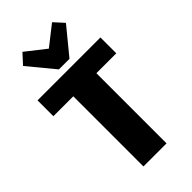

<svg xmlns="http://www.w3.org/2000/svg" viewBox="-291 -1032 1105 1105"><g transform="rotate(-45 262.0 -479.5)"><path d="M518 -700V-571H264L356 -645V0H168V-645L258 -571H6V-700ZM437 -900 305 -739H219L87 -899L142 -959L319 -820H206L383 -959Z"/></g></svg>

Font: Pathway Extreme SemiCondensed ExtraBold
Style: Regular
Weight: 800
Width: 4
Version: Version 1.001;gftools[0.9.26]